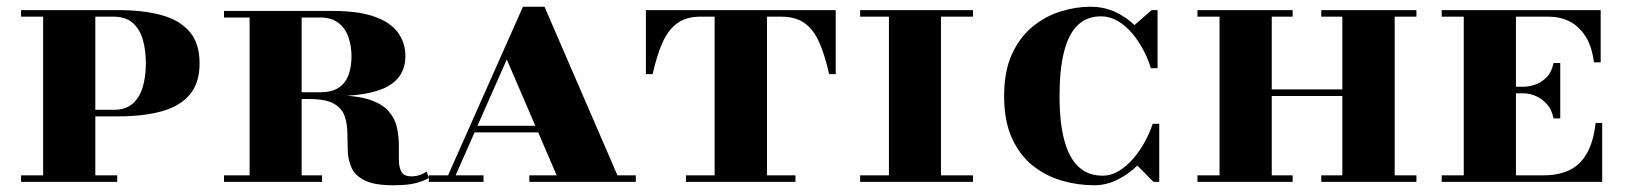

<svg xmlns="http://www.w3.org/2000/svg" viewBox="-20 -540 4832 570"><path d="M217.5 -194.5V-214H317.5Q353 -214 374 -232.5Q395 -251 404 -282.2Q413 -313.5 413 -352Q413 -391 404 -422.2Q395 -453.5 374 -472Q353 -490.5 317.5 -490.5H42.5V-510H330Q405.5 -510 459.8 -495Q514 -480 543.2 -445.5Q572.5 -411 572.5 -352Q572.5 -293.5 543.2 -259Q514 -224.5 459.8 -209.5Q405.5 -194.5 330 -194.5ZM42.5 0V-19.5H328V0ZM108 0V-510H263V0Z M801 -254V-266H930.5Q963.5 -266 984 -278.8Q1004.5 -291.5 1014 -315.8Q1023.5 -340 1023.5 -373Q1023.5 -405 1014 -431Q1004.5 -457 984 -472.5Q963.5 -488 930.5 -488H645V-507.5H968Q1044.5 -507.5 1092 -490.5Q1139.5 -473.5 1161.5 -443.2Q1183.5 -413 1183.5 -373Q1183.5 -313 1131 -283.5Q1078.5 -254 955.5 -254ZM645 0V-19.5H936V0ZM721 0V-507.5H875.5V0ZM1148 10Q1092 10 1063.5 -4Q1035 -18 1024.2 -40.8Q1013.5 -63.5 1012.5 -90.8Q1011.5 -118 1011.2 -145.2Q1011 -172.5 1003.2 -195.2Q995.5 -218 971.5 -232Q947.5 -246 898 -246H801V-256.5H978Q1041.5 -256.5 1078.8 -243.5Q1116 -230.5 1134.2 -209.2Q1152.5 -188 1158.2 -162.2Q1164 -136.5 1164 -110.8Q1164 -85 1164.2 -63.8Q1164.5 -42.5 1172 -29.5Q1179.5 -16.5 1201.5 -16.5Q1214.5 -16.5 1225.8 -20.2Q1237 -24 1246.5 -31L1253 -12Q1241 -3.5 1216 3.2Q1191 10 1148 10Z M1301.5 0 1532.5 -520H1596.5L1821.5 0H1641L1484.5 -363.5L1324 0ZM1253 0V-19.5H1415.5V0ZM1383.5 -147V-166.5H1688.5V-147ZM1551.5 0V-19.5H1867.5V0Z M1897.5 -320V-510H2461V-320H2441.5Q2429 -376 2412.2 -414Q2395.5 -452 2368.8 -471.2Q2342 -490.5 2299.5 -490.5H2059.5Q2017.5 -490.5 1990.8 -471.2Q1964 -452 1947 -414Q1930 -376 1917.5 -320ZM2016.5 0V-19.5H2341.5V0ZM2101.5 0V-504.5H2257V0Z M2619 0V-510H2773.5V0ZM2533.5 0V-19.5H2868.5V0ZM2533.5 -490.5V-510H2868.5V-490.5Z M3228 10Q3179.5 10 3132 -3.8Q3084.5 -17.5 3045.8 -48.5Q3007 -79.5 2984 -130.2Q2961 -181 2961 -255Q2961 -329 2984.5 -379.8Q3008 -430.5 3046.2 -461.5Q3084.5 -492.5 3129.2 -506.2Q3174 -520 3217 -520Q3257 -520 3290.2 -504.8Q3323.5 -489.5 3348 -465.5L3399 -510H3416.5V-337.5H3396.5Q3388.5 -365 3374 -392.2Q3359.5 -419.5 3340.2 -442Q3321 -464.5 3297.8 -478Q3274.5 -491.5 3249 -491.5Q3206.5 -491.5 3179.2 -465Q3152 -438.5 3138.8 -386Q3125.5 -333.5 3125.5 -255Q3125.5 -177 3139.5 -124.2Q3153.5 -71.5 3181.8 -45Q3210 -18.5 3253 -18.5Q3279 -18.5 3302.2 -32.8Q3325.5 -47 3345.2 -70.2Q3365 -93.5 3379.5 -120.5Q3394 -147.5 3402 -172.5H3421.5V0H3404.5L3356.5 -48.5Q3330.5 -23 3297.5 -6.5Q3264.5 10 3228 10Z M3965 0V-510H4120.5V0ZM3535 0V-19.5H3817.5V0ZM3600.5 0V-510H3755.5V0ZM3902.5 0V-19.5H4185V0ZM3710 -255V-274.5H3985V-255ZM3535 -490.5V-510H3817.5V-490.5ZM3902.5 -490.5V-510H4185V-490.5Z M4592 -188.5Q4587 -214.5 4572.2 -231Q4557.5 -247.5 4538.8 -255.2Q4520 -263 4502.5 -263H4447.5V-282.5H4502.5Q4520 -282.5 4538.8 -289.2Q4557.5 -296 4572.2 -311.5Q4587 -327 4592 -353H4612V-188.5ZM4717 -175H4736.5V0H4260V-19.5H4325.5V-490.5H4260V-510H4732V-355H4712Q4706 -402.5 4686.8 -432.5Q4667.5 -462.5 4639.5 -476.5Q4611.5 -490.5 4578 -490.5H4480.5V-19.5H4562.5Q4606 -19.5 4638.2 -34.5Q4670.5 -49.5 4690.5 -83.8Q4710.5 -118 4717 -175Z"/></svg>

Font: Bodoni Moda SC 11pt
Style: Bold
Weight: 700
Version: Version 2.005